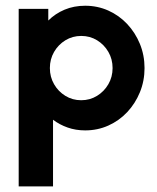

<svg xmlns="http://www.w3.org/2000/svg" viewBox="-20 -448 554 676"><path d="M45.8 208.3V-416.7H150V-375.7Q174.3 -400 207.3 -413.9Q240.3 -427.8 279.9 -427.8Q323.4 -427.8 361.4 -410.8Q399.3 -393.8 427.8 -363.5Q456.2 -333.3 472.6 -293.4Q488.9 -253.5 488.9 -208.3Q488.9 -163.2 472.6 -123.3Q456.2 -83.3 427.8 -53.1Q399.3 -22.9 361.4 -5.9Q323.4 11.1 279.9 11.1Q246.5 11.1 218.1 1Q189.6 -9 166.7 -26.4V208.3ZM265.9 -95.1Q296.5 -95.1 321.6 -110.5Q346.7 -125.9 361.5 -151.5Q376.4 -177.1 376.4 -208.3Q376.4 -239.6 361.6 -265.2Q346.8 -290.8 321.8 -306.2Q296.8 -321.5 266.1 -321.5Q235.4 -321.5 210.3 -306.2Q185.2 -290.8 170.4 -265.2Q155.6 -239.6 155.6 -208.3Q155.6 -177.1 170.4 -151.5Q185.1 -125.9 210.2 -110.5Q235.2 -95.1 265.9 -95.1Z"/></svg>

Font: Afacad Flux
Style: Regular
Weight: 400
Designer: Kristian Moeller
Foundry: Dicotype
Version: Version 1.100